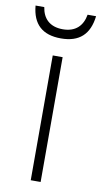

<svg xmlns="http://www.w3.org/2000/svg" viewBox="-103 -763 425 803"><g transform="rotate(10 109.5 -361.5)"><path d="M109 -606C187 -606 229 -645 238 -723H202C194 -676 165 -645 110 -645C54 -645 25 -676 18 -723H-19C-12 -645 30 -606 109 -606ZM88 0H130V-530H88Z"/></g></svg>

Font: Kathrein 35 Thin
Style: Regular
Weight: 250
Designer: Lazydogs Typefoundry, based on Open Sans by Ascender Corporation
Foundry: Lazydogs Typefoundry
Version: Version 1.003;PS 001.003;hotconv 1.0.88;makeotf.lib2.5.64775